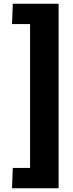

<svg xmlns="http://www.w3.org/2000/svg" viewBox="-20 -871 386 1022"><path d="M48 23H140V-743H44L48 -851H292V131H44Z"/></svg>

Font: Murecho Thin Black
Style: Regular
Weight: 900
Version: Version 1.010